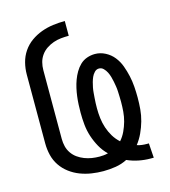

<svg xmlns="http://www.w3.org/2000/svg" viewBox="-111 -832 823 930"><g transform="rotate(-15 300.0 -367.5)"><path d="M529 8Q499 8 469.5 2Q440 -4 413 -16Q386 -2 355 3Q324 8 293 8Q264 8 234.5 3.5Q205 -1 177.5 -11.5Q150 -22 126 -40Q102 -58 85.5 -82.5Q69 -107 62 -136Q55 -165 55 -195V-540Q55 -570 62.5 -599.5Q70 -629 87 -654Q104 -679 128.5 -696.5Q153 -714 181.5 -724.5Q210 -735 240 -739Q270 -743 300 -743V-669Q280 -669 260.5 -667Q241 -665 222.5 -658.5Q204 -652 187.5 -641Q171 -630 159.5 -614Q148 -598 143 -579Q138 -560 138 -540V-195Q138 -176 142.5 -157.5Q147 -139 158 -123Q169 -107 184.5 -96Q200 -85 218 -78Q236 -71 255 -68Q274 -65 293 -65Q303 -65 314 -66Q325 -67 336 -70Q314 -91 299 -118Q284 -145 274.5 -174Q265 -203 262 -233.5Q259 -264 259 -294Q259 -314 260 -334.5Q261 -355 263.5 -375Q266 -395 270.5 -415Q275 -435 282 -454Q289 -473 299.5 -491Q310 -509 324.5 -523Q339 -537 358.5 -544Q378 -551 399 -551Q426 -551 451 -538Q476 -525 493 -503.5Q510 -482 519.5 -456Q529 -430 535 -403Q541 -376 543 -348.5Q545 -321 545 -294Q545 -264 542.5 -235Q540 -206 532 -177.5Q524 -149 511.5 -122Q499 -95 481 -72Q493 -68 505.5 -66.5Q518 -65 530 -65Q533 -65 535.5 -65Q538 -65 540 -65L545 8Q541 8 537 8Q533 8 529 8ZM408 -111Q424 -129 434.5 -151.5Q445 -174 451.5 -197.5Q458 -221 460 -245.5Q462 -270 462 -294Q462 -307 461.5 -320Q461 -333 460.5 -346Q460 -359 458 -372Q456 -385 453.5 -397.5Q451 -410 447.5 -422.5Q444 -435 438 -447Q432 -459 422.5 -468.5Q413 -478 400 -478Q387 -478 377.5 -468Q368 -458 363 -446.5Q358 -435 354.5 -422.5Q351 -410 348.5 -397Q346 -384 345 -371Q344 -358 343 -345.5Q342 -333 341.5 -320Q341 -307 341 -294Q341 -269 344 -244Q347 -219 355 -195Q363 -171 376 -149.5Q389 -128 408 -111Z"/></g></svg>

Font: Zed Mono Extended
Style: Regular
Weight: 400
Width: 7
Monospace: yes
Designer: Belleve Invis
Foundry: Belleve Invis
Version: Version 1.0.0; ttfautohint (v1.8.4)